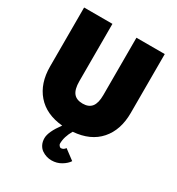

<svg xmlns="http://www.w3.org/2000/svg" viewBox="-205 -788 1048 1136"><g transform="rotate(30 319.5 -220.0)"><path d="M318.5 220Q301.5 220 284.8 215Q268 210 252.5 199.5Q237 189 227.2 170Q217.5 151 217.5 126.5Q217.5 82.5 271.5 10Q157.5 -0.5 96 -71.5Q34.5 -142.5 34.5 -257.5V-660H228V-268Q228 -213.5 248 -188.2Q268 -163 310.5 -163Q352 -163 372 -188.2Q392 -213.5 392 -268V-660H585.5V-257.5Q585.5 -141 522.8 -69.8Q460 1.5 343.5 10.5Q313.5 61 313.5 109Q313.5 116 319.8 122.8Q326 129.5 330.5 129.5Q349 129.5 360.5 112L428 162.5Q414 184.5 384.5 202.2Q355 220 318.5 220Z"/></g></svg>

Font: League Spartan Black
Style: Regular
Weight: 900
Foundry: The League of Moveable Type
Version: Version 2.002